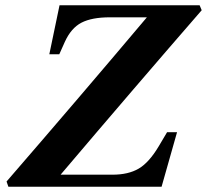

<svg xmlns="http://www.w3.org/2000/svg" viewBox="-20 -712 789 732"><path d="M5 -20Q288 -347 540 -646H399Q330 -646 290.5 -625.5Q251 -605 227 -552L206 -505H168L207 -692H741L749 -673Q497 -383 211 -46H409Q469 -46 508.5 -69Q548 -92 585 -154L617 -208H655L596 0H12Z"/></svg>

Font: Lingua Franca
Style: Bold Italic
Weight: 700
Italic angle: -13°
Version: Version 1.19